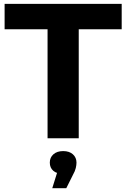

<svg xmlns="http://www.w3.org/2000/svg" viewBox="-20 -720 658 1000"><path d="M227.7 0V-567.7H4V-700H613.8V-567.7H390.1V0ZM252.2 260.3 292.3 131.6 308.9 185.3Q275.4 185.3 257.4 169.4Q239.4 153.6 239.4 126.8Q239.4 100.1 258.3 83.5Q277.2 66.9 308.9 66.9Q341.2 66.9 359.8 83.8Q378.4 100.7 378.4 126.8Q378.4 139 374.8 154.9Q371.2 170.8 359.4 191.7L325.2 260.3Z"/></svg>

Font: Montserrat Thin
Style: Regular
Weight: 100
Designer: Julieta Ulanovsky
Foundry: Julieta Ulanovsky
Version: Version 9.000